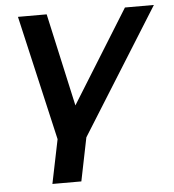

<svg xmlns="http://www.w3.org/2000/svg" viewBox="-52 -582 747 826"><g transform="rotate(-5 321.5 -169.5)"><path d="M304 8 266 195H141L180 5L56 -534H180L269 -133L518 -534H643Z"/></g></svg>

Font: Montserrat Alternates SemiBold
Style: Italic
Weight: 600
Italic angle: -11.3°
Designer: Julieta Ulanovsky
Foundry: Julieta Ulanovsky
Version: Version 7.200